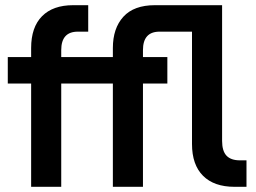

<svg xmlns="http://www.w3.org/2000/svg" viewBox="-20 -720 985 740"><path d="M100 -398H10V-500H100V-535Q100 -615 142 -657.5Q184 -700 262 -700H320V-598H280Q216 -598 216 -527V-500H415V-535Q415 -611 455.5 -655.5Q496 -700 577 -700H836V-177Q836 -138 853 -120Q870 -102 905 -102H930V0H884Q805 0 762.5 -42.5Q720 -85 720 -165V-598H595Q531 -598 531 -527V-500H625V-398H531V0H415V-398H216V0H100Z"/></svg>

Font: PT Root UI Bold
Style: Regular
Weight: 700
Designer: Vitaly Kuzmin
Foundry: ParaType Ltd.
Version: Version 2.000G